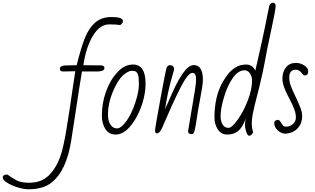

<svg xmlns="http://www.w3.org/2000/svg" viewBox="-426 -979 2313 1410"><path d="M-406 324Q-406 314 -397 308Q-388 302 -371 303Q-317 342 -288 352.5Q-259 363 -211 363Q-123 363 -68 309.5Q-13 256 19 164Q40 104 62 -29.5Q84 -163 112 -357L127 -456L34 -454Q14 -456 14 -472Q14 -486 23.5 -491.5Q33 -497 55.5 -498.5Q78 -500 137 -500Q168 -625 196.5 -698Q225 -771 272 -812.5Q319 -854 394 -854Q477 -854 477 -824Q477 -809 457 -795Q430 -800 377 -800Q307 -800 256.5 -716.5Q206 -633 186 -500L313 -499Q341 -499 341 -480Q341 -456 293 -454H262H176Q163 -382 124 -122L96 59Q61 273 -43 358Q-106 411 -215 411Q-251 411 -296.5 397Q-342 383 -374 362.5Q-406 342 -406 324Z M322 -130Q322 -221 352.5 -306.5Q383 -392 436 -448Q487 -505 551 -505Q643 -505 643 -365Q643 -295 620 -222Q597 -149 560.5 -92Q524 -35 485 -10Q455 9 425 9Q373 9 347.5 -32Q322 -73 322 -130ZM567 -224Q594 -304 594 -360Q594 -418 587 -432Q581 -447 572 -453Q563 -459 544 -459Q523 -459 500 -443Q454 -414 420 -343Q367 -237 367 -137Q367 -69 406 -43Q420 -36 433 -36Q464 -36 502.5 -90Q541 -144 567 -224Z M956 -21 1005 -313Q1014 -367 1014 -396Q1014 -444 987 -444Q954 -444 896.5 -329.5Q839 -215 778 -71L764 -39Q746 0 728 0Q718 0 715.5 -4.5Q713 -9 713 -24Q713 -39 752.5 -255Q792 -471 798 -482Q804 -494 808.5 -497Q813 -500 826 -500Q838 -500 845.5 -491Q853 -482 853 -473Q853 -467 843 -434Q813 -332 796 -236L786 -177Q803 -213 811 -233Q839 -298 862.5 -347Q886 -396 915 -438Q959 -501 997 -501Q1064 -501 1064 -393Q1064 -370 1058 -334Q1052 -298 1045 -260Q1031 -187 1027 -160L1020 -114Q1011 -52 1004 -23Q997 6 984 6Q968 6 961 0Q954 -6 956 -21Z M1373 -63Q1373 -83 1379 -110Q1358 -48 1326 -19.5Q1294 9 1244 9Q1197 9 1173 -29.5Q1149 -68 1149 -116Q1149 -265 1205 -369Q1232 -416 1252 -439.5Q1272 -463 1304 -484Q1335 -505 1382 -505Q1428 -505 1449 -460L1466 -535Q1499 -678 1521 -786L1539 -876L1550 -928Q1550 -940 1558.5 -949.5Q1567 -959 1577 -959Q1598 -959 1598 -936V-932Q1598 -905 1564 -750Q1529 -589 1519 -527Q1508 -463 1480 -347L1466 -292Q1443 -204 1432.5 -153Q1422 -102 1423 -66Q1423 -39 1432 -10Q1431 1 1421.5 9.5Q1412 18 1404 18Q1392 18 1382.5 -10.5Q1373 -39 1373 -63ZM1425 -390Q1425 -417 1409.5 -440Q1394 -463 1369 -463Q1323 -463 1283 -405.5Q1243 -348 1218 -262Q1194 -181 1194 -126Q1194 -89 1208.5 -64.5Q1223 -40 1253 -40Q1276 -40 1318.5 -98.5Q1361 -157 1393 -239Q1425 -321 1425 -390Z M1613 -99Q1622 -99 1627.5 -93Q1633 -87 1641 -74Q1649 -60 1654.5 -54.5Q1660 -49 1674 -49Q1706 -49 1726.5 -69Q1747 -89 1747 -116Q1747 -145 1735 -177Q1723 -209 1698 -257Q1648 -347 1648 -400Q1648 -453 1674.5 -485Q1701 -517 1747 -517Q1779 -517 1808 -499Q1837 -481 1837 -454Q1837 -425 1813 -425Q1806 -425 1801.5 -429Q1797 -433 1793 -438.5Q1789 -444 1787 -446Q1769 -467 1747 -467Q1698 -467 1698 -410Q1698 -379 1710 -347Q1722 -315 1746 -266Q1769 -218 1781 -186Q1793 -154 1793 -125Q1793 -74 1762 -39Q1731 -4 1675 3Q1640 3 1614 -21.5Q1588 -46 1588 -74Q1588 -87 1595 -92Q1602 -97 1613 -99Z"/></svg>

Font: Bad Script
Style: Regular
Weight: 400
Italic angle: -10°
Designer: Roman Shchyukin (Gaslight Type Foundry), Cyreal (Charset Expansion)
Foundry: Gaslight
Version: Version 2.000